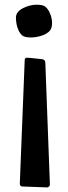

<svg xmlns="http://www.w3.org/2000/svg" viewBox="-20 -588 290 819"><path d="M192.9 199.7Q191.9 209.5 181.2 211.4L74.7 207.5Q64.5 206.5 64.5 194.8L85.4 -332Q85.9 -341.8 94.2 -341.8Q101.6 -341.8 110.4 -340.8L160.6 -335.4Q172.4 -333.5 173.3 -321.3ZM79.1 -553.7Q108.4 -567.9 135.7 -567.9Q163.1 -567.9 173.3 -559.3Q183.6 -550.8 189.9 -538.1Q202.1 -513.7 202.1 -490Q202.1 -466.3 191.4 -455.6Q180.7 -444.8 165 -438.5Q138.2 -428.2 111.6 -428.2Q85 -428.2 75 -436.8Q64.9 -445.3 59.1 -458.3Q53.2 -471.2 50.5 -485.8Q47.9 -500.5 47.9 -513.2Q47.9 -525.9 56.4 -536.4Q64.9 -546.9 79.1 -553.7Z"/></svg>

Font: Wellfleet
Style: Regular
Weight: 400
Designer: Riccardo De Franceschi
Foundry: Riccardo De Franceschi
Version: Version 1.002